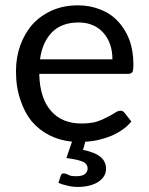

<svg xmlns="http://www.w3.org/2000/svg" viewBox="-20 -535 568 733"><path d="M409.2 -308.6Q409.2 -339.8 400.4 -365.2Q391.6 -390.6 375 -409.2Q358.4 -428.7 335 -438.5Q310.5 -449.2 280.3 -449.2Q215.8 -449.2 178.7 -412.1Q141.6 -374 132.8 -308.6Q224.6 -308.6 409.2 -308.6ZM254.9 5.9Q207 1 168.9 -18.6Q129.9 -38.1 100.6 -72.3Q73.2 -106.4 57.6 -154.3Q41 -202.1 41 -263.7Q41 -316.4 57.6 -362.3Q74.2 -408.2 104.5 -442.4Q134.8 -475.6 178.7 -495.1Q222.7 -514.6 278.3 -514.6Q323.2 -514.6 362.3 -499Q401.4 -484.4 428.7 -455.1Q457 -426.8 473.6 -383.8Q489.3 -341.8 489.3 -288.1Q489.3 -266.6 485.4 -259.8Q480.5 -252.9 467.8 -252.9Q355.5 -252.9 129.9 -252.9Q130.9 -205.1 142.6 -169.9Q154.3 -133.8 175.8 -110.4Q196.3 -86.9 225.6 -75.2Q254.9 -63.5 290 -63.5Q324.2 -63.5 348.6 -70.3Q372.1 -78.1 389.6 -87.9Q407.2 -96.7 418.9 -104.5Q430.7 -112.3 439.5 -112.3Q450.2 -112.3 456.1 -103.5Q464.8 -92.8 481.4 -71.3Q466.8 -52.7 446.3 -39.1Q426.8 -25.4 403.3 -15.6Q380.9 -6.8 356.4 -1Q331.1 4.9 305.7 5.9Q302.7 16.6 296.9 37.1Q343.8 46.9 364.3 64.5Q384.8 82 384.8 109.4Q384.8 125 377 137.7Q368.2 151.4 353.5 160.2Q339.8 168.9 320.3 173.8Q299.8 178.7 276.4 178.7Q255.9 178.7 237.3 173.8Q218.8 169.9 203.1 163.1Q206.1 154.3 211.9 135.7Q214.8 127 222.7 127Q225.6 127 230.5 127.9Q234.4 129.9 239.3 131.8Q245.1 134.8 252.9 136.7Q260.7 137.7 271.5 137.7Q293 137.7 303.7 129.9Q314.5 121.1 314.5 108.4Q314.5 88.9 293 81.1Q272.5 73.2 233.4 68.4Q240.2 47.9 254.9 5.9Z"/></svg>

Font: Lato
Style: Regular
Weight: 400
Designer: Lukasz Dziedzic with Adam Twardoch and Botio Nikoltchev
Version: Version 2.015; 2015-08-06; http://www.latofonts.com/